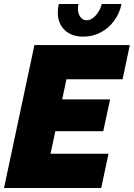

<svg xmlns="http://www.w3.org/2000/svg" viewBox="-23 -934 665 954"><path d="M148 -710H622L586 -540H307L286 -440H524L490 -282H252L228 -170H516L480 0H-3ZM408 -833Q430 -833 451.5 -856Q473 -879 483 -914H581Q571 -867 543.5 -830Q516 -793 476.5 -772.5Q437 -752 391 -752Q332 -752 298 -785Q264 -818 264 -873Q264 -883 265.5 -893.5Q267 -904 269 -914H367Q364 -902 364 -891Q364 -866 376.5 -849.5Q389 -833 408 -833Z"/></svg>

Font: Raleway Black
Style: Italic
Weight: 900
Italic angle: -12°
Designer: Matt McInerney, Pablo Impallari, Rodrigo Fuenzalida
Foundry: Matt McInerney, Pablo Impallari, Rodrigo Fuenzalida
Version: Version 4.101;RELEASE